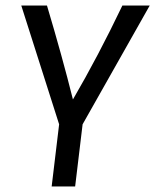

<svg xmlns="http://www.w3.org/2000/svg" viewBox="-20 -675 562 695"><path d="M279 -225 252 0H167L194 -225L57 -655H150Q205 -471 244 -315Q335 -471 423 -655H522Z"/></svg>

Font: Ropa Sans
Style: Italic
Weight: 400
Version: Version 1.100